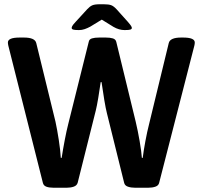

<svg xmlns="http://www.w3.org/2000/svg" viewBox="-20 -878 950 900"><path d="M350 -737Q329 -737 322.5 -739.5Q316 -742 316 -747Q316 -750 318.5 -755.5Q321 -761 334 -775L389 -835Q401 -848 412.5 -853Q424 -858 447 -858H467Q490 -858 501.5 -853.5Q513 -849 526 -835L579 -776Q592 -761 595 -755.5Q598 -750 598 -747Q598 -742 591.5 -739.5Q585 -737 564 -737Q538 -737 512 -752L457 -786L403 -753Q390 -746 377 -741.5Q364 -737 350 -737ZM231 2Q210 2 197 -3Q184 -8 181 -21L19 -664Q18 -668 17.5 -672Q17 -676 17 -679Q17 -702 72 -702H92Q144 -702 150 -676L240 -308Q248 -271 255.5 -222.5Q263 -174 265 -138H269Q275 -177 283.5 -221.5Q292 -266 300 -297L396 -682Q398 -694 411 -698Q424 -702 445 -702H476Q496 -702 509 -698Q522 -694 525 -682L616 -308Q626 -266 634.5 -217Q643 -168 645 -138H649Q653 -171 661.5 -216.5Q670 -262 679 -297L771 -676Q777 -702 829 -702H838Q893 -702 893 -679Q893 -672 891 -664L726 -21Q723 -8 708.5 -3Q694 2 675 2H613Q594 2 579.5 -3Q565 -8 562 -21L481 -348Q476 -367 469 -408.5Q462 -450 456 -493H452Q447 -457 440.5 -418.5Q434 -380 429 -360L344 -21Q340 -8 325.5 -3Q311 2 293 2Z"/></svg>

Font: Asap SemiBold
Style: Regular
Weight: 600
Designer: Pablo Cosgaya
Foundry: Omnibus-Type
Version: Version 3.001; ttfautohint (v1.8.3)